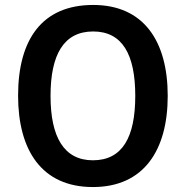

<svg xmlns="http://www.w3.org/2000/svg" viewBox="-20 -745 750 775"><path d="M657 -358C657 -579 560 -725 356 -725C151 -725 53 -587 53 -359C53 -139 148 10 355 10C560 10 657 -138 657 -358ZM184 -358C184 -524 237 -618 356 -618C474 -618 526 -525 526 -358C526 -191 474 -98 355 -98C238 -98 184 -192 184 -358Z"/></svg>

Font: Noto Sans Lao Looped SemiCondensed SemiBold
Style: Regular
Weight: 600
Width: 4
Designer: Mark Frömberg, Ben Mitchell
Foundry: The Fontpad Ltd
Version: Version 1.002